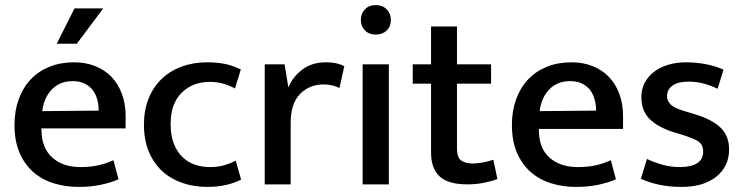

<svg xmlns="http://www.w3.org/2000/svg" viewBox="-20 -725 2921 755"><path d="M474 -220H143V-216Q143 -144 185 -106Q227 -68 296 -68Q334 -68 364.5 -74.5Q395 -81 426 -95L446 -20Q417 -7 377 1.5Q337 10 289 10Q238 10 192 -4Q146 -18 111.5 -48Q77 -78 57 -124Q37 -170 37 -234Q37 -289 53.5 -334.5Q70 -380 100.5 -412.5Q131 -445 174.5 -462.5Q218 -480 271 -480Q317 -480 354.5 -465Q392 -450 418.5 -422.5Q445 -395 459.5 -355.5Q474 -316 474 -268ZM368 -290Q368 -314 362 -335Q356 -356 344 -371.5Q332 -387 312.5 -396.5Q293 -406 266 -406Q216 -406 184.5 -374Q153 -342 146 -288ZM282 -553H203L273 -692H386Z M806 -68Q838 -68 862.5 -75.5Q887 -83 907 -93L928 -19Q904 -6 870 2Q836 10 795 10Q743 10 697.5 -5.5Q652 -21 618.5 -51.5Q585 -82 565.5 -128Q546 -174 546 -235Q546 -291 564 -336.5Q582 -382 615 -414Q648 -446 694 -463Q740 -480 795 -480Q826 -480 857.5 -475Q889 -470 927 -452L904 -377Q857 -403 806 -403Q737 -403 694 -360Q651 -317 651 -238Q651 -190 664.5 -157.5Q678 -125 700 -105Q722 -85 749.5 -76.5Q777 -68 806 -68Z M1021 0V-472H1099L1114 -381Q1131 -423 1169 -451.5Q1207 -480 1261 -480Q1285 -480 1302.5 -476Q1320 -472 1334 -465L1315 -379Q1303 -385 1287.5 -389Q1272 -393 1252 -393Q1197 -393 1160 -355.5Q1123 -318 1123 -242V0Z M1406 0V-472H1509V0ZM1458 -589Q1431 -589 1415 -605.5Q1399 -622 1399 -647Q1399 -672 1415 -688.5Q1431 -705 1458 -705Q1484 -705 1500.5 -688.5Q1517 -672 1517 -647Q1517 -621 1500.5 -605Q1484 -589 1458 -589Z M1911 -396H1777V-141Q1777 -106 1793.5 -94Q1810 -82 1838 -82Q1858 -82 1880.5 -86.5Q1903 -91 1920 -97L1936 -21Q1916 -13 1884.5 -6.5Q1853 0 1818 0Q1742 0 1708.5 -31.5Q1675 -63 1675 -125V-396H1603V-472H1675V-621H1777V-472H1911Z M2430 -218H2099V-214Q2099 -142 2141 -105Q2183 -68 2252 -68Q2290 -68 2320.5 -74.5Q2351 -81 2382 -95L2402 -20Q2373 -7 2333 1.5Q2293 10 2245 10Q2194 10 2148 -4Q2102 -18 2067.5 -48Q2033 -78 2013 -124Q1993 -170 1993 -234Q1993 -289 2009.5 -334.5Q2026 -380 2056.5 -412.5Q2087 -445 2130.5 -462.5Q2174 -480 2227 -480Q2273 -480 2310.5 -465Q2348 -450 2374.5 -422.5Q2401 -395 2415.5 -355.5Q2430 -316 2430 -268ZM2324 -290Q2324 -314 2318 -335Q2312 -356 2300 -371.5Q2288 -387 2268.5 -396.5Q2249 -406 2222 -406Q2172 -406 2140.5 -374Q2109 -342 2102 -288Z M2802 -376Q2770 -391 2742.5 -397.5Q2715 -404 2688 -404Q2646 -404 2624.5 -388.5Q2603 -373 2603 -347Q2603 -327 2619 -312.5Q2635 -298 2685 -284L2715 -275Q2780 -255 2813.5 -223Q2847 -191 2847 -137Q2847 -71 2797 -30.5Q2747 10 2660 10Q2613 10 2572.5 1.5Q2532 -7 2500 -22L2524 -100Q2553 -86 2586 -77Q2619 -68 2654 -68Q2697 -68 2721 -83Q2745 -98 2745 -129Q2745 -158 2723.5 -170.5Q2702 -183 2657 -197L2626 -206Q2563 -227 2532.5 -259Q2502 -291 2502 -343Q2502 -374 2515 -399Q2528 -424 2551 -442Q2574 -460 2606.5 -470Q2639 -480 2678 -480Q2715 -480 2753.5 -473Q2792 -466 2825 -451Z"/></svg>

Font: Mukta Vaani Medium
Style: Regular
Weight: 500
Designer: Noopur Datye, Girish Dalvi, Yashodeep Gholap, Pallavi Karambelkar
Foundry: Ek Type
Version: Version 2.538;PS 1.000;hotconv 16.6.51;makeotf.lib2.5.65220;